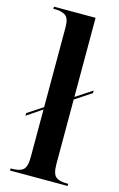

<svg xmlns="http://www.w3.org/2000/svg" viewBox="-118 -810 534 860"><g transform="rotate(15 149.0 -380.0)"><path d="M21 0V-10H30Q63 -10 79 -23.5Q95 -37 95 -82V-303L24 -255V-267L95 -314V-683Q95 -727 76.5 -738.5Q58 -750 33 -750H21V-760H214V-393L290 -443V-431L214 -381V-82Q214 -37 230 -23.5Q246 -10 280 -10H288V0Z"/></g></svg>

Font: Noto Serif Display Condensed SemiBold
Style: Regular
Weight: 600
Width: 3
Designer: Monotype Design Team
Foundry: Monotype Imaging Inc.
Version: Version 2.009